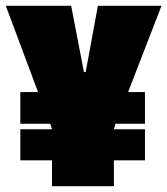

<svg xmlns="http://www.w3.org/2000/svg" viewBox="-20 -641 576 661"><path d="M536 -621 421 -324H479V-215H378L372 -196H479V-89H372V0H159V-89H50V-196H159L153 -215H50V-324H111L0 -621H225L269 -393H275L317 -621Z"/></svg>

Font: Passion One
Style: Bold
Weight: 700
Designer: Alejandro Lo Celso
Foundry: Fontstage
Version: Version 1.002